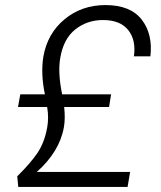

<svg xmlns="http://www.w3.org/2000/svg" viewBox="-20 -736 636 757"><path d="M151 -513Q167 -604 234.5 -660Q302 -716 396 -716Q494 -716 538.5 -659Q583 -602 573 -514H508Q517 -578 485.5 -617.5Q454 -657 386 -657Q324 -657 277.5 -620.5Q231 -584 218 -510Q207 -452 225 -364H418L410 -314H233Q238 -269 232 -235Q215 -138 125 -58H493L483 1H52L48 -41Q99 -91 127 -132Q155 -173 166 -233Q173 -271 166 -314H51L60 -364H157Q140 -446 151 -513Z"/></svg>

Font: Poppins Light
Style: Italic
Weight: 300
Italic angle: -10°
Designer: Ninad Kale (Devanagari), Jonny Pinhorn (Latin)
Foundry: Indian Type Foundry
Version: Version 3.200;PS 1.000;hotconv 16.6.54;makeotf.lib2.5.65590